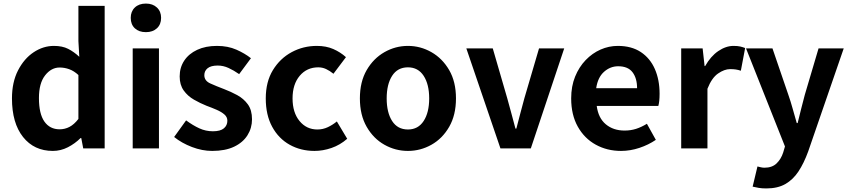

<svg xmlns="http://www.w3.org/2000/svg" viewBox="-20 -831 4757 1075"><path d="M276 14Q171 14 109 -64Q47 -142 47 -280Q47 -371 81 -437Q115 -503 168.5 -538.5Q222 -574 282 -574Q329 -574 361.5 -557.5Q394 -541 424 -513L419 -601V-798H566V0H446L435 -58H431Q400 -27 360 -6.5Q320 14 276 14ZM314 -107Q343 -107 369 -120.5Q395 -134 419 -165V-411Q394 -434 367.5 -443.5Q341 -453 314 -453Q267 -453 232.5 -409Q198 -365 198 -282Q198 -194 228.5 -150.5Q259 -107 314 -107Z M723 0V-560H870V0ZM797 -651Q758 -651 735 -672.5Q712 -694 712 -731Q712 -767 735 -789Q758 -811 797 -811Q835 -811 858.5 -789Q882 -767 882 -731Q882 -694 858.5 -672.5Q835 -651 797 -651Z M1168 14Q1112 14 1054.5 -8Q997 -30 955 -64L1022 -157Q1060 -129 1096 -112.5Q1132 -96 1172 -96Q1214 -96 1233.5 -112.5Q1253 -129 1253 -155Q1253 -176 1236 -190.5Q1219 -205 1192.5 -216.5Q1166 -228 1136 -239Q1101 -253 1066 -273Q1031 -293 1008.5 -324.5Q986 -356 986 -403Q986 -453 1011.5 -491.5Q1037 -530 1084 -552Q1131 -574 1195 -574Q1256 -574 1303.5 -553Q1351 -532 1385 -505L1319 -416Q1289 -437 1259.5 -450.5Q1230 -464 1199 -464Q1161 -464 1142.5 -449Q1124 -434 1124 -410Q1124 -379 1157 -364Q1190 -349 1235 -332Q1272 -318 1308 -298.5Q1344 -279 1367.5 -247Q1391 -215 1391 -163Q1391 -114 1365.5 -73.5Q1340 -33 1290.5 -9.5Q1241 14 1168 14Z M1741 14Q1664 14 1602 -20.5Q1540 -55 1504 -121Q1468 -187 1468 -280Q1468 -373 1508 -438.5Q1548 -504 1613 -539Q1678 -574 1754 -574Q1806 -574 1846 -556.5Q1886 -539 1917 -511L1847 -418Q1826 -435 1805.5 -444.5Q1785 -454 1762 -454Q1698 -454 1658 -406.5Q1618 -359 1618 -280Q1618 -201 1657 -153.5Q1696 -106 1757 -106Q1788 -106 1815.5 -119Q1843 -132 1866 -151L1924 -54Q1884 -19 1836 -2.5Q1788 14 1741 14Z M2264 14Q2194 14 2132.5 -20.5Q2071 -55 2033 -121Q1995 -187 1995 -280Q1995 -373 2033 -438.5Q2071 -504 2132.5 -539Q2194 -574 2264 -574Q2334 -574 2395.5 -539Q2457 -504 2495 -438.5Q2533 -373 2533 -280Q2533 -187 2495 -121Q2457 -55 2395.5 -20.5Q2334 14 2264 14ZM2264 -106Q2321 -106 2352 -153.5Q2383 -201 2383 -280Q2383 -359 2352 -406.5Q2321 -454 2264 -454Q2206 -454 2175.5 -406.5Q2145 -359 2145 -280Q2145 -201 2175.5 -153.5Q2206 -106 2264 -106Z M2782 0 2591 -560H2739L2820 -281Q2832 -240 2843 -197Q2854 -154 2866 -111H2871Q2882 -154 2893.5 -197Q2905 -240 2916 -281L2998 -560H3139L2952 0Z M3457 14Q3379 14 3315.5 -21Q3252 -56 3215 -122Q3178 -188 3178 -280Q3178 -348 3200 -402Q3222 -456 3259 -494.5Q3296 -533 3342.5 -553.5Q3389 -574 3439 -574Q3516 -574 3568 -539.5Q3620 -505 3646.5 -444.5Q3673 -384 3673 -306Q3673 -263 3666 -238H3321Q3330 -170 3372 -135Q3414 -100 3477 -100Q3511 -100 3541 -109.5Q3571 -119 3602 -138L3652 -48Q3611 -20 3560 -3Q3509 14 3457 14ZM3318 -337H3547Q3547 -393 3521.5 -426.5Q3496 -460 3441 -460Q3397 -460 3362 -429Q3327 -398 3318 -337Z M3794 0V-560H3914L3925 -461H3928Q3959 -516 4001.5 -545Q4044 -574 4087 -574Q4110 -574 4125 -570.5Q4140 -567 4152 -562L4128 -435Q4113 -440 4099.5 -442Q4086 -444 4068 -444Q4036 -444 4000.5 -419.5Q3965 -395 3941 -334V0Z M4271 224Q4246 224 4228.5 221Q4211 218 4194 214L4221 101Q4229 103 4239.5 105.5Q4250 108 4260 108Q4303 108 4328 84Q4353 60 4365 23L4375 -11L4157 -560H4305L4394 -300Q4407 -263 4418 -223Q4429 -183 4441 -142H4446Q4455 -181 4465.5 -221Q4476 -261 4486 -300L4563 -560H4704L4505 17Q4481 83 4450.5 129Q4420 175 4377 199.5Q4334 224 4271 224Z"/></svg>

Font: Source Han Sans
Style: Bold
Weight: 700
Designer: Ryoko NISHIZUKA Ë•øÂ°öÊ∂ºÂ≠ê (kana, bopomofo & ideographs); Paul D. Hunt (Latin, Greek & Cyrillic); Sandoll Communicatio
Foundry: Adobe
Version: Version 2.004;hotconv 1.0.118;makeotfexe 2.5.65603